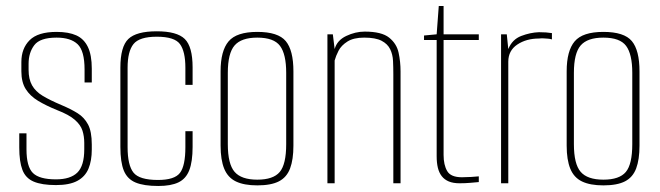

<svg xmlns="http://www.w3.org/2000/svg" viewBox="-20 -609 2194 638"><path d="M166 6Q119 6 92 -5.5Q65 -17 54.5 -44.5Q44 -72 44 -119V-166H68V-113Q68 -55 89.5 -34Q111 -13 166 -13Q214 -13 237 -35.5Q260 -58 260 -113V-134Q260 -156 254 -175Q248 -194 228.5 -211Q209 -228 170 -243Q133 -258 106.5 -274Q80 -290 65.5 -313Q51 -336 51 -372V-403Q51 -448 78.5 -475.5Q106 -503 168 -503Q208 -503 233.5 -491.5Q259 -480 272 -453Q285 -426 285 -381V-335H261V-378Q261 -440 238 -462Q215 -484 168 -484Q113 -484 94 -459Q75 -434 75 -397V-377Q75 -346 86.5 -325.5Q98 -305 122 -290.5Q146 -276 184 -260Q215 -247 237.5 -233Q260 -219 272.5 -195.5Q285 -172 285 -129V-112Q285 -75 274 -48.5Q263 -22 237 -8Q211 6 166 6Z M506 9Q458 9 430.5 -2.5Q403 -14 391.5 -42Q380 -70 380 -121V-384Q380 -454 406.5 -479.5Q433 -505 501 -505Q568 -505 594 -479.5Q620 -454 620 -385V-327H596V-384Q596 -438 578 -462.5Q560 -487 501 -487Q443 -487 423.5 -462.5Q404 -438 404 -384V-120Q404 -60 423.5 -35.5Q443 -11 505 -11Q560 -11 578 -34.5Q596 -58 596 -120V-173H620V-121Q620 -72 609 -43.5Q598 -15 573 -3Q548 9 506 9Z M835 7Q791 7 764 -6Q737 -19 725 -48.5Q713 -78 713 -125V-372Q713 -440 739.5 -471.5Q766 -503 835 -503Q904 -503 929.5 -472.5Q955 -442 955 -372V-125Q955 -79 944 -49.5Q933 -20 907 -6.5Q881 7 835 7ZM835 -12Q888 -12 909.5 -37.5Q931 -63 931 -130V-367Q931 -429 910.5 -456.5Q890 -484 835 -484Q782 -484 759.5 -458Q737 -432 737 -367V-130Q737 -64 759.5 -38Q782 -12 835 -12Z M1068 0V-495H1086L1092 -446Q1100 -475 1130.5 -489.5Q1161 -504 1192 -504Q1248 -504 1273 -484Q1298 -464 1304.5 -434Q1311 -404 1311 -372V0H1287V-363Q1287 -385 1286 -406.5Q1285 -428 1276.5 -445.5Q1268 -463 1248 -473.5Q1228 -484 1190 -484Q1155 -484 1134.5 -471Q1114 -458 1105 -440.5Q1096 -423 1092 -408V0Z M1507 0Q1486 0 1471.5 -6Q1457 -12 1448 -23.5Q1439 -35 1435 -51.5Q1431 -68 1431 -90V-476H1389V-491L1431 -495L1438 -589H1454V-495H1571V-476H1454V-94Q1454 -61 1466 -40.5Q1478 -20 1515 -20Q1530 -20 1545.5 -21Q1561 -22 1571 -23V-4Q1560 -3 1543 -1.5Q1526 0 1507 0Z M1645 0V-495H1664L1669 -446Q1682 -478 1712 -489.5Q1742 -501 1771 -502Q1796 -502 1814 -499V-478Q1808 -480 1801 -480.5Q1794 -481 1786.5 -481.5Q1779 -482 1771 -481Q1729 -481 1699 -461Q1669 -441 1669 -404V0Z M1985 7Q1941 7 1914 -6Q1887 -19 1875 -48.5Q1863 -78 1863 -125V-372Q1863 -440 1889.5 -471.5Q1916 -503 1985 -503Q2054 -503 2079.5 -472.5Q2105 -442 2105 -372V-125Q2105 -79 2094 -49.5Q2083 -20 2057 -6.5Q2031 7 1985 7ZM1985 -12Q2038 -12 2059.5 -37.5Q2081 -63 2081 -130V-367Q2081 -429 2060.5 -456.5Q2040 -484 1985 -484Q1932 -484 1909.5 -458Q1887 -432 1887 -367V-130Q1887 -64 1909.5 -38Q1932 -12 1985 -12Z"/></svg>

Font: Alumni Sans Thin Thin
Style: Regular
Weight: 250
Version: Version 1.018